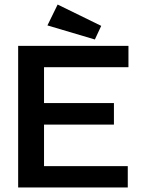

<svg xmlns="http://www.w3.org/2000/svg" viewBox="-20 -826 640 846"><path d="M60 0V-624H546V-530H174V-372H482V-277H174V-94H543V0ZM398 -652 189 -714 234 -806 426 -712Z"/></svg>

Font: Inconsolata Expanded Bold
Style: Regular
Weight: 700
Width: 7
Monospace: yes
Designer: Raph Levien, Cyreal, Brenton Simpson
Foundry: Raph Levien, Cyreal, Google
Version: Version 3.001; ttfautohint (v1.8.2.53-6de2)